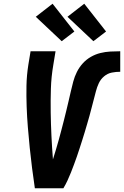

<svg xmlns="http://www.w3.org/2000/svg" viewBox="-20 -1010 665 1030"><path d="M167 0Q159 -54 152 -108.5Q145 -163 139.5 -217.5Q134 -272 129.5 -327Q125 -382 123 -437.5Q121 -493 122 -549Q123 -605 132 -662L144 -735H278L266 -662Q255 -598 253 -534Q251 -470 252 -406.5Q253 -343 256 -280.5Q259 -218 264 -155Q272 -181 280 -207Q288 -233 295 -259Q302 -285 309 -311Q316 -337 322.5 -363Q329 -389 335.5 -415.5Q342 -442 348 -468Q354 -494 360 -520Q366 -546 373 -572.5Q380 -599 392.5 -624Q405 -649 424 -670Q443 -691 467.5 -705Q492 -719 518.5 -725.5Q545 -732 571.5 -733.5Q598 -735 625 -735V-625Q602 -625 579.5 -620.5Q557 -616 538.5 -600.5Q520 -585 510 -563.5Q500 -542 494.5 -520Q489 -498 483 -476Q477 -454 471.5 -432Q466 -410 460 -388.5Q454 -367 447.5 -345Q441 -323 434.5 -301Q428 -279 421 -257.5Q414 -236 407 -214Q400 -192 392.5 -170.5Q385 -149 377 -127.5Q369 -106 360.5 -84.5Q352 -63 342 -41.5Q332 -20 320 0ZM481 -789 342 -920 432 -990 549 -841ZM311 -789 172 -920 262 -990 379 -841Z"/></svg>

Font: Iosevka Curly XBdExObl
Style: Regular
Weight: 800
Width: 7
Italic angle: -9°
Monospace: yes
Designer: Belleve Invis
Foundry: Belleve Invis
Version: Version 11.1.0; ttfautohint (v1.8.3)